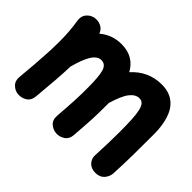

<svg xmlns="http://www.w3.org/2000/svg" viewBox="-127 -802 1114 1114"><g transform="rotate(45 430.0 -245.0)"><path d="M38.1 -10.7C35.6 13.2 41.5 31.7 55.2 44.9C68.8 58.1 84.5 65.9 102.5 67.4C121.6 69.3 139.6 64.9 156.7 54.7C173.8 43.9 183.1 26.9 185.5 2.9C195.8 -106.9 202.6 -190.9 204.6 -261.2C231.9 -362.3 261.7 -414.6 305.2 -414.6C328.1 -414.6 343.3 -401.9 351.1 -376.5C358.9 -350.6 362.8 -307.1 362.8 -246.1C362.8 -160.2 360.4 -123.5 351.6 -5.4C349.6 19 356 37.6 370.1 50.3C384.3 63 400.9 69.8 419.4 71.3C438 72.8 455.6 67.9 472.2 57.1C488.8 45.9 498 28.8 499.5 5.4C508.8 -117.7 511.2 -155.3 511.2 -246.1V-269C527.3 -322.8 543.9 -360.4 561 -381.8C578.1 -403.3 596.7 -414.1 617.7 -414.1C665 -414.1 674.8 -356.9 674.8 -189.9C674.8 -133.8 672.9 -71.3 669.4 1C668 20 673.8 36.6 687 51.3C700.2 65.9 718.8 73.2 742.7 73.2C766.1 73.2 784.7 65.9 797.9 50.8C811 35.6 817.9 19 818.8 0.5C824.7 -109.4 824.7 -223.1 824.7 -328.1C824.7 -371.6 819.3 -411.1 808.1 -446.8C786.1 -517.1 737.3 -562.5 653.3 -562.5C577.1 -562.5 516.1 -531.7 468.8 -479C440.9 -530.3 395 -563 322.8 -563C268.1 -563 223.6 -544.9 188 -514.2C181.2 -533.7 168.9 -546.9 151.4 -554.2C133.8 -561.5 116.2 -563 99.1 -559.1C82.5 -554.7 68.4 -545.9 57.1 -532.2C45.4 -518.1 41.5 -500 44.9 -477.5C53.2 -426.3 57.1 -377.9 57.1 -315.9C57.1 -293.9 56.6 -269.5 55.7 -243.7C54.7 -238.8 54.2 -233.9 54.7 -229C52.2 -172.9 46.4 -100.1 38.1 -10.7Z"/></g></svg>

Font: Mikhak ExtraBold
Style: Regular
Weight: 800
Designer: Amin Abedi
Version: Version 3.2